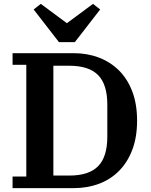

<svg xmlns="http://www.w3.org/2000/svg" viewBox="-20 -973 781 993"><path d="M45 -60H116V-638H45V-698H361Q432 -698 492 -675Q552 -652 596 -608Q640 -564 664.5 -499Q689 -434 689 -349Q689 -264 664.5 -199Q640 -134 596 -89.5Q552 -45 492 -22.5Q432 0 361 0H45ZM256 -65H338Q440 -65 487.5 -113.5Q535 -162 535 -266V-432Q535 -536 487.5 -584.5Q440 -633 338 -633H256ZM154 -924 191 -953 326 -853 461 -953 498 -924 367 -755H285Z"/></svg>

Font: IBM Plex Serif SemiBold
Style: Regular
Weight: 600
Designer: Mike Abbink, Paul van der Laan, Pieter van Rosmalen
Foundry: Bold Monday
Version: Version 2.5